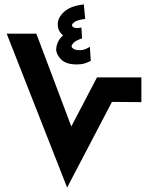

<svg xmlns="http://www.w3.org/2000/svg" viewBox="-20 -841 674 861"><path d="M383 -631 387 -568Q374 -561 359.5 -556.5Q345 -552 325 -552Q276 -552 254 -574.5Q232 -597 232 -619Q232 -633 238.5 -649.5Q245 -666 262 -681.5Q279 -697 311 -707L302 -666Q289 -668 274.5 -675Q260 -682 249.5 -696.5Q239 -711 239 -733Q239 -762 268 -788.5Q297 -815 356 -821L362 -756Q329 -752 316 -743.5Q303 -735 303 -728Q303 -720 315 -716.5Q327 -713 345 -718L348 -669Q319 -659 310 -649Q301 -639 301 -634Q301 -627 310.5 -621.5Q320 -616 336 -616Q352 -616 363.5 -621Q375 -626 383 -631ZM281 0 10 -690H143L337 -175L249 -177L415 -494H614V-383L482 -384Z"/></svg>

Font: Noto Sans
Style: Bold
Weight: 700
Designer: Monotype Design Team
Foundry: Monotype Imaging Inc.
Version: Version 2.000;GOOG;noto-source:20170915:90ef993387c0; ttfaut